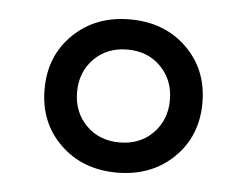

<svg xmlns="http://www.w3.org/2000/svg" viewBox="-35 -711 530 412"><g transform="rotate(5 230.0 -505.0)"><path d="M352 -386.5Q304 -340 230 -340Q156 -340 108 -386.5Q60 -433 60 -505Q60 -577 108 -623.5Q156 -670 230 -670Q304 -670 352 -623.5Q400 -577 400 -505Q400 -433 352 -386.5ZM158 -433.5Q186 -405 230 -405Q274 -405 302 -433.5Q330 -462 330 -505Q330 -548 302 -576.5Q274 -605 230 -605Q186 -605 158 -576.5Q130 -548 130 -505Q130 -462 158 -433.5Z"/></g></svg>

Font: Work Sans
Style: Regular
Weight: 400
Designer: Wei Huang
Foundry: Wei Huang
Version: Version 1.032;PS 001.032;hotconv 1.0.70;makeotf.lib2.5.58329